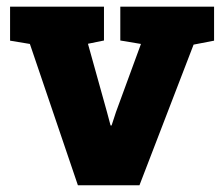

<svg xmlns="http://www.w3.org/2000/svg" viewBox="-20 -548 661 568"><path d="M210.4 0 68.4 -418 9.8 -427.7V-528.3H287.6V-428.2L240.2 -418.5L296.4 -216.8L307.1 -176.8H310.1L323.2 -216.8L397 -418L335.9 -428.2V-528.3H613.3V-427.7L552.7 -416L392.6 0Z"/></svg>

Font: Roboto Slab LO Black
Style: Regular
Weight: 900
Designer: Google
Version: Version 2.000